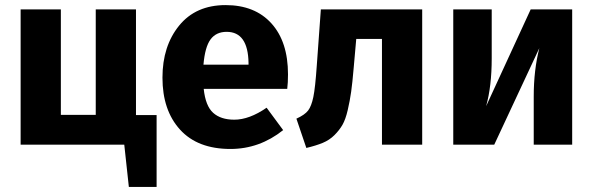

<svg xmlns="http://www.w3.org/2000/svg" viewBox="-20 -568 2327 754"><path d="M514 -116H595V166H486L468 0H61V-531H219V-117H356V-531H514Z M1111 -276Q1111 -243 1108 -219H780Q787 -152 817 -125Q847 -98 900 -98Q959 -98 1027 -145L1092 -57Q999 17 885 17Q756 17 687 -59Q618 -135 618 -263Q618 -387 683.5 -467.5Q749 -548 866 -548Q981 -548 1046 -476Q1111 -404 1111 -276ZM956 -314V-321Q954 -443 870 -443Q829 -443 807 -413.5Q785 -384 779 -314Z M1240 -531H1638V0H1480V-415H1379L1369 -302Q1364 -243 1359 -207.5Q1354 -172 1345.5 -135.5Q1337 -99 1325 -78Q1313 -57 1293.5 -37.5Q1274 -18 1247.5 -7Q1221 4 1183 13L1144 -102Q1177 -117 1190 -134Q1203 -151 1210.5 -187Q1218 -223 1224 -310Z M2227 -531V0H2076V-189Q2076 -293 2098 -379L1921 0H1760V-531H1911V-339Q1911 -229 1889 -151L2064 -531Z"/></svg>

Font: Fira Sans
Style: Bold
Weight: 700
Designer: bBox Type GmbH & Carrois Corporate GbR & Edenspiekermann AG
Foundry: bBox Type GmbH & Carrois Corporate GbR & Edenspiekermann AG
Version: Version 4.301;PS 004.301;hotconv 1.0.88;makeotf.lib2.5.64775